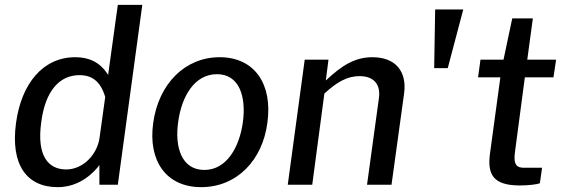

<svg xmlns="http://www.w3.org/2000/svg" viewBox="-20 -762 2334 792"><path d="M218 10C309 10 367 -50 390 -81V0H466L567 -742H466L426 -453C392 -507 346 -526 290 -526C158 -526 68 -418 46 -254C23 -84 89 10 218 10ZM253 -63C179 -63 131 -119 150 -257C167 -391 228 -452 308 -452C360 -452 395 -426 414 -362L391 -196C382 -125 323 -63 253 -63Z M810 10C956 10 1063 -100 1083 -256C1105 -414 1031 -526 886 -526C743 -526 634 -416 612 -255C590 -99 665 10 810 10ZM823 -61C729 -61 700 -155 715 -259C729 -364 782 -456 875 -456C967 -456 996 -364 982 -259C968 -155 915 -61 823 -61Z M1167 0H1268L1318 -376C1369 -423 1412 -448 1463 -448C1522 -448 1551 -414 1543 -357L1494 0H1595L1647 -377C1659 -467 1612 -526 1516 -526C1445 -526 1391 -493 1324 -430L1335 -516H1237Z M1891 -723H1775L1771 -481H1827Z M2263 -443 2274 -516H2155L2178 -686H2093L2057 -516H1962L1952 -443H2044L2001 -127C1990 -43 2014 3 2124 3C2158 3 2194 -1 2207 -6L2216 -70H2141C2113 -70 2097 -81 2104 -133L2145 -443Z"/></svg>

Font: United Sans Medium
Style: Italic
Weight: 500
Italic angle: -8°
Designer: Pablo Impallari, Rodrigo Fuenzalida (Modified by Dan O. Williams)
Version: Version 1.000;PS 001.000;hotconv 1.0.88;makeotf.lib2.5.64775